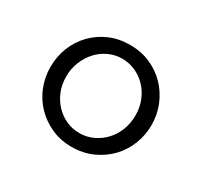

<svg xmlns="http://www.w3.org/2000/svg" viewBox="-88 -825 625 594"><g transform="rotate(30 224.5 -528.0)"><path d="M224 -346Q184 -346 151 -361Q118 -376 94 -401Q70 -426 57 -459Q44 -492 44 -528Q44 -565 57 -598Q70 -631 94 -656Q118 -681 151 -695.5Q184 -710 224 -710Q264 -710 297 -695.5Q330 -681 354 -656Q378 -631 391.5 -598Q405 -565 405 -528Q405 -492 392 -459Q379 -426 355 -401Q331 -376 297.5 -361Q264 -346 224 -346ZM101 -527Q101 -499 110.5 -475Q120 -451 137 -433Q154 -415 176 -405Q198 -395 224 -395Q249 -395 271.5 -405.5Q294 -416 311 -434Q328 -452 337.5 -476.5Q347 -501 347 -529Q347 -557 337.5 -581Q328 -605 311 -623Q294 -641 271.5 -651Q249 -661 224 -661Q199 -661 176.5 -650.5Q154 -640 137.5 -622Q121 -604 111 -579.5Q101 -555 101 -527Z"/></g></svg>

Font: IngvarSans
Style: Regular
Weight: 400
Version: Version 1.000